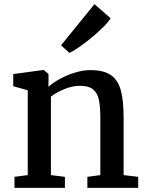

<svg xmlns="http://www.w3.org/2000/svg" viewBox="-20 -906 711 926"><path d="M43.9 0ZM113.8 -61.5V-470.7L43.9 -490.2V-548.8L188.5 -568.4H190.9L213.9 -549.3V-509.8L213.4 -487.3Q235.8 -507.3 269.8 -525.9Q303.7 -544.4 342.5 -556.2Q381.3 -567.9 416 -567.9Q479.5 -567.9 514.2 -544.2Q548.8 -520.5 562.5 -471.2Q576.2 -421.9 576.2 -337.4V-61.5L646.5 -53.2V0H401.4V-53.2L463.9 -61.5V-337.9Q463.9 -394.5 456.3 -427Q448.7 -459.5 427.7 -475.8Q406.7 -492.2 365.7 -492.2Q330.6 -492.2 292.5 -477.1Q254.4 -461.9 225.6 -440.4V-61.5L293 -53.2V0H49.8V-53.2ZM435.5 -885.7H436L513.7 -817.9Q501 -796.4 461.9 -760Q422.9 -723.6 379.9 -691.9Q336.9 -660.2 314.9 -651.4H314L274.4 -687.5Z"/></svg>

Font: Merriweather
Style: Regular
Weight: 400
Designer: Eben Sorkin
Foundry: Eben Sorkin
Version: Version 1.584; ttfautohint (v1.6)